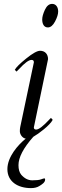

<svg xmlns="http://www.w3.org/2000/svg" viewBox="-20 -700 319 987"><path d="M226 -559C240 -559 252.3 -569.2 263 -589.5C273.7 -609.8 279 -627 279 -641C279 -663.9 267.3 -680 248 -680C232.7 -680 220.3 -670 211 -650C201.7 -630 197 -613.3 197 -600C197 -579.6 204.4 -559 226 -559ZM112.3 12.6C72.5 44.9 18 106.2 18 169.5C18 234 72.2 267 139 267C156.3 267 170.7 263.5 182 256.5C196 247.9 212 237.9 212 223C212 219 210.7 217 208 217C205.3 217 199.7 218.7 191 222C182.3 225.3 167.3 227 146 227C124.7 227 105.7 217.3 89 198C79.7 186.7 75 170.3 75 149C75 109 100.4 60.4 151.3 3.1C178.3 -12.1 237.1 -56.2 251 -84L242 -94L234 -86C202 -51.3 179.3 -34 166 -34C158 -34 154 -37.7 154 -45L227 -396C227 -420.5 212.5 -439 186 -439C171.3 -439 147.7 -425.8 115 -399.5C82.3 -373.2 62.7 -353.7 56 -341L65 -332C67.7 -334 72 -338.3 78 -345C106.7 -376.3 128 -392 142 -392C150 -392 154 -388.3 154 -381V-379L84 -47C82.7 -40.3 82 -33.2 82 -25.5C82 -8.8 95.2 10.2 112.3 12.6Z"/></svg>

Font: fbb
Style: Italic
Weight: 400
Italic angle: -12°
Designer: David J. Perry, Michael Sharpe
Version: Version 0.991